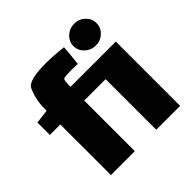

<svg xmlns="http://www.w3.org/2000/svg" viewBox="-175 -822 971 971"><g transform="rotate(-45 310.0 -336.5)"><path d="M408 -595Q408 -627 432.5 -650Q457 -673 491 -673Q525 -673 549 -650Q573 -627 573 -595Q573 -563 549 -540Q525 -517 491 -517Q457 -517 432.5 -540Q408 -563 408 -595ZM576 0H405V-362H252V0H81V-362H6V-451L81 -460V-475Q81 -519 93 -559Q105 -599 115 -607Q146 -633 247 -633Q302 -633 370 -625Q370 -613 366.5 -577Q363 -541 360 -516L317 -517Q264 -517 259 -512Q252 -505 252 -469V-460H576Z"/></g></svg>

Font: Lalezar
Style: Regular
Weight: 400
Designer: Borna Izadpanah
Foundry: Borna Izadpanah
Version: Version 1.004